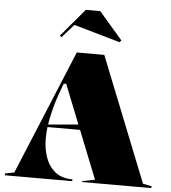

<svg xmlns="http://www.w3.org/2000/svg" viewBox="-61 -1002 943 1057"><g transform="rotate(5 410.0 -473.0)"><path d="M5 0V-10L56 -20L341 -708H493L767 -20L815 -10V0H432V-5L502 -19L298 -531H285L281 -521Q247 -436 229.5 -358.5Q212 -281 212 -222Q212 -164 229.5 -115.5Q247 -67 283.5 -38.5Q320 -10 378 -10V0ZM172 -285V-295L402 -315V-285ZM250 -785 240 -792 370 -946H450L580 -795L570 -785L315 -858Z"/></g></svg>

Font: Kalnia Thin
Style: Regular
Weight: 100
Version: Version 1.105